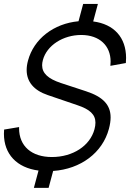

<svg xmlns="http://www.w3.org/2000/svg" viewBox="-32 -839 650 958"><path d="M511.4 -196C517 -216.9 519.9 -235.9 519.9 -253.1C519.9 -316.2 481.4 -356 397.7 -383.5L271.3 -425C207.7 -446.1 178.2 -473.8 178.2 -513.4C178.2 -521.6 179.5 -530.3 182 -539.5C201.4 -612.2 282.3 -664.5 373.7 -664.5C374.1 -664.5 374.5 -664.5 375 -664.5C464.5 -663.6 519.9 -611.4 519.9 -531.6C519.9 -524.8 519.5 -517.7 518.7 -510.5L595.9 -524.5C596.7 -533.2 597.1 -541.6 597.1 -549.9C597.1 -651.7 537.2 -718.6 433 -732L456.5 -819.5H383L359.8 -733C235.7 -721.5 136.7 -645 107.7 -536.5C103.2 -520 101 -504.4 101 -489.9C101 -431 136.8 -388.1 206.6 -364.5L353.2 -314.5C416.3 -293.6 444.2 -267.8 444.2 -226.8C444.2 -216.8 442.6 -205.9 439.4 -194C417.3 -111.5 331.8 -55.5 226.8 -55.5C125.5 -55.5 63.2 -110.1 63.2 -199.1C63.2 -201.1 63.3 -203 63.3 -205L-11.5 -192.5C-12.1 -185.4 -12.4 -178.4 -12.4 -171.6C-12.4 -70.1 51.5 -2.1 160.2 12L137 98.5H210.5L233.2 14C370.7 4.5 479.4 -76.5 511.4 -196Z"/></svg>

Font: Manrope
Style: RegularItalic
Weight: 400
Italic angle: -15°
Designer: Mikhail Sharanda
Foundry: Mikhail Sharanda
Version: Version 4.502;hotconv 1.0.109;makeotfexe 2.5.65596